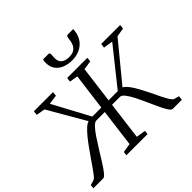

<svg xmlns="http://www.w3.org/2000/svg" viewBox="-254 -1227 1478 1478"><g transform="rotate(-45 485.0 -488.0)"><path d="M-31.5 0 -28 -31.5 13 -43.5Q23 -46.5 38 -64.8Q53 -83 72.8 -111.5Q92.5 -140 115.5 -173.5Q140 -208.5 165.5 -244.2Q191 -280 216.2 -311.2Q241.5 -342.5 264.8 -364Q288 -385.5 307.5 -391.5L131.5 -695.5L60 -708L63.5 -743H272L268.5 -708L191.5 -697L353 -396H451L490 -696.5L421.5 -708L426 -743H646L642.5 -708L568.5 -696.5L530 -396H630L869 -695.5L792 -708L796.5 -743H1003L999 -708L927.5 -696.5L676 -390.5Q692.5 -382 709.2 -362Q726 -342 742.5 -314.5Q759 -287 775.2 -255.5Q791.5 -224 807 -192Q820 -164.5 832.2 -139.2Q844.5 -114 855.8 -94Q867 -74 876.5 -61.8Q886 -49.5 893.5 -46.5L935.5 -35L932 0H832.5Q819.5 0 803 -25.5Q786.5 -51 767.8 -91.2Q749 -131.5 729 -176.5Q709 -221.5 688.5 -262Q668 -302.5 648.2 -327.8Q628.5 -353 610.5 -353H524.5L485 -44L562 -31.5L558 0H328L331.5 -31.5L406 -44L445.5 -353H354Q336.5 -353 313 -327.8Q289.5 -302.5 262.5 -262Q235.5 -221.5 208 -176.5Q180.5 -131.5 155 -91.2Q129.5 -51 109 -25.5Q88.5 0 75.5 0ZM455 -975.5Q463 -975.5 465.8 -970Q468.5 -964.5 468 -955Q468 -946 467 -935.8Q466 -925.5 466 -916.5Q466 -881.5 488.2 -863.5Q510.5 -845.5 553 -845.5Q583 -845.5 603 -856.8Q623 -868 634 -890Q645 -912 647.5 -943.5Q649 -958.5 653.2 -967.5Q657.5 -976.5 667 -976.5H725Q725 -973 724.8 -968.2Q724.5 -963.5 723.5 -955Q716.5 -906.5 691.8 -874.5Q667 -842.5 630 -826.8Q593 -811 549.5 -811Q507.5 -811 471.5 -825Q435.5 -839 413.5 -867.8Q391.5 -896.5 391.5 -941.5Q391.5 -951 392.2 -959.2Q393 -967.5 396 -975.5Z"/></g></svg>

Font: Merriweather 48pt Light
Style: Italic
Weight: 300
Italic angle: -7.8°
Version: Version 2.101